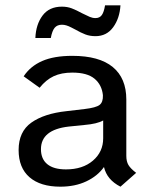

<svg xmlns="http://www.w3.org/2000/svg" viewBox="-20 -691 569 722"><path d="M492 -41 433 11Q382 -15 371 -63Q347 -29 304.5 -9Q262 11 207 11Q132 11 91 -24.5Q50 -60 50 -127Q50 -196 98 -230Q146 -264 230 -273L298 -281Q341 -286 354.5 -296.5Q368 -307 367 -333Q363 -372 335.5 -395Q308 -418 252 -418Q211 -418 182 -404.5Q153 -391 129 -361L69 -404Q94 -442 138.5 -461.5Q183 -481 252 -481Q353 -481 404 -439Q455 -397 455 -317V-105Q455 -84 463 -70.5Q471 -57 492 -41ZM368 -171V-238Q345 -225 297 -221L238 -215Q134 -203 134 -130Q134 -93 158 -73.5Q182 -54 228 -54Q291 -54 329.5 -87Q368 -120 368 -171ZM213 -666Q233 -666 250 -659.5Q267 -653 289 -641Q307 -632 317.5 -627.5Q328 -623 339 -623Q355 -623 363 -634.5Q371 -646 375 -671H433Q430 -622 405.5 -588.5Q381 -555 339 -555Q318 -555 301 -561.5Q284 -568 263 -580Q259 -582 248.5 -587.5Q238 -593 229.5 -595.5Q221 -598 213 -598Q195 -598 185.5 -586.5Q176 -575 171 -548H113Q115 -599 140 -632.5Q165 -666 213 -666Z"/></svg>

Font: KoHo Medium
Style: Regular
Weight: 500
Version: Version 1.000; ttfautohint (v1.6)